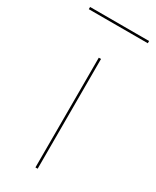

<svg xmlns="http://www.w3.org/2000/svg" viewBox="-206 -697 608 747"><g transform="rotate(30 97.5 -323.5)"><path d="M93 -493H103V0H93ZM-35 -647H230V-637H-35Z"/></g></svg>

Font: HK Grotesk Thin
Style: Regular
Weight: 100
Designer: Alfredo Marco Pradil
Foundry: Hanken Design Co.
Version: Version 3.001